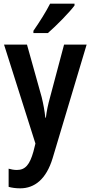

<svg xmlns="http://www.w3.org/2000/svg" viewBox="-20 -786 494 1046"><path d="M386 -756V-766H253C230 -721 196 -667 162 -618V-606H241C286 -645 358 -718 386 -756ZM2 -543 173 -4 162 40C142 111 118 140 72 140C57 140 40 137 27 133V232C45 237 66 240 90 240C168 240 232 191 267 75L452 -543H329L253 -257C241 -214 234 -180 230 -145H227C223 -183 216 -220 207 -257L127 -543Z"/></svg>

Font: Noto Sans Telugu Condensed SemiBold
Style: Regular
Weight: 600
Width: 3
Designer: Jelle Bosma - Monotype Design Team
Foundry: Monotype Imaging Inc.
Version: Version 2.005